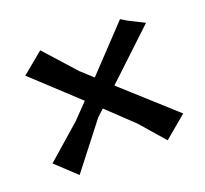

<svg xmlns="http://www.w3.org/2000/svg" viewBox="-89 -606 714 670"><g transform="rotate(-20 268.5 -270.5)"><path d="M119.1 -495.1 40 -429.7 205.1 -276.4 151.4 -220.7 24.4 -109.4 99.6 -39.1 229.5 -206.1 254.9 -229.5 350.6 -138.7 429.7 -47.9 512.7 -117.2 320.3 -291 499 -459 442.4 -487.3 418 -502 265.6 -340.8 221.7 -380.9Z"/></g></svg>

Font: MaokenAssortedSans-TC
Style: Regular
Weight: 500
Version: Version 0.83